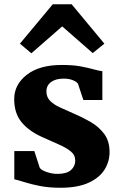

<svg xmlns="http://www.w3.org/2000/svg" viewBox="-20 -875 573 906"><path d="M142 -162 167.5 -83.5Q174 -72.5 199.8 -63.5Q225.5 -54.5 251.5 -54.5Q294.5 -54.5 314.8 -72.5Q335 -90.5 335 -117Q335 -143.5 313.8 -160.8Q292.5 -178 257 -193.5Q221.5 -209 177.5 -229Q115.5 -257 81.2 -299Q47 -341 47 -407.5Q47 -476 106.5 -522.2Q166 -568.5 272 -568.5Q324 -568.5 360.2 -561.8Q396.5 -555 421.2 -548Q446 -541 463 -539V-403H373.5L348 -479.5Q343 -488.5 324.8 -496.2Q306.5 -504 280.5 -504Q242.5 -504 220.8 -487.8Q199 -471.5 199 -443.5Q199 -416.5 216.8 -398.8Q234.5 -381 263.5 -368Q292.5 -355 325 -340.5Q367.5 -322.5 406.8 -300Q446 -277.5 471.5 -243.5Q497 -209.5 497 -157.5Q497 -112 472.8 -73.8Q448.5 -35.5 397 -12.2Q345.5 11 264.5 11Q211.5 11 169.2 2.8Q127 -5.5 96.5 -15.2Q66 -25 47.5 -29V-162ZM229 -855H318L472.5 -669L417.5 -624.5L273.5 -750.5L128 -623.5L74 -669Z"/></svg>

Font: Merriweather Black
Style: Regular
Weight: 900
Designer: Eben Sorkin
Foundry: Eben Sorkin
Version: Version 2.200;gftools[0.9.31]